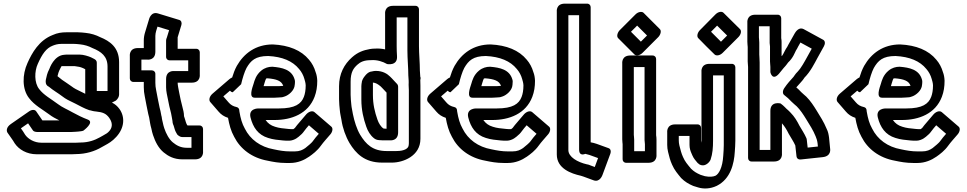

<svg xmlns="http://www.w3.org/2000/svg" viewBox="-20 -827 5332 1059"><path d="M597.4 -261.2 619.5 -272.4C630 -281.4 636.9 -294.3 636.9 -305.3V-484.3C636.9 -566 585.2 -600.7 532.6 -622C509.9 -633.8 481.6 -642.8 451.8 -645.7L431.8 -647.7C424.3 -648.5 416.8 -648.9 409.3 -648.9H346.3C320.5 -648.9 296.5 -645.6 270.7 -633.9C194.9 -604.4 156.5 -535.3 131.6 -479.4C102.2 -415 101.5 -335 140.1 -286C170.5 -245.8 214.8 -223.3 251.2 -196C268.8 -182.3 287.6 -172.9 307.4 -162.9H213.9L179.5 -213.1C172.6 -223.2 155.9 -223.4 140.9 -213L39.9 -143C12.8 -124.2 15.7 -103.5 21.4 -95.1C35.2 -74.3 49.7 -56.5 60.7 -37.1C60.9 -36.8 61.2 -36.3 61.5 -35.9C84.1 -2.8 126.9 23.9 182.7 23.9H375.7C383.7 23.9 390.3 23.6 399.9 22.9C453.2 22.5 501.7 8 541.5 -15.7L558.8 -25.3C577.4 -35.6 598.7 -46.8 621.8 -72.5C666.9 -122.1 670.2 -181.4 639.3 -225.4C627.7 -241.5 614 -253.2 597.4 -261.2ZM450.1 -309.6C446.7 -311.3 444 -312.7 440.3 -314.6C422.1 -324.4 400.2 -333.2 386.2 -342.5L372.7 -352.1C363.7 -359 331.6 -380.1 322 -386.9C311.8 -395.4 304 -401 297.1 -406.8C300.7 -421.7 304.3 -432.9 306.4 -436.7C310.7 -444.2 314.5 -454.9 319.1 -461.9C319.7 -462 321.7 -462.1 321.7 -462.1H392.7C412.7 -458.9 420.6 -459 438.3 -451.1L450.1 -445.2ZM400.3 -39.9 207.3 -39.9C169.2 -39.9 135.3 -60.2 118.9 -83.5C110.7 -97.8 103 -108.5 95.2 -119.3L134.9 -146.8L161.5 -107.9C164.2 -104 169.7 -101.2 173.3 -100.5C176.6 -99.5 179 -99.1 182.7 -99.1L375.7 -99.1C382 -99.1 390 -99.6 395.3 -100.1C401.6 -100.2 406.4 -100.6 412.4 -101.4L428.4 -103.4C433 -103.9 435 -105 439.4 -106.1C439.4 -106.1 503.9 -152.6 464.2 -167.5C435.3 -178.3 405.8 -193 381.8 -206.3C352.5 -223.1 322.8 -234.9 300.8 -252C260.4 -282.3 220.9 -302.6 195.9 -335.9C168.4 -370.3 169.7 -434.1 188.4 -474.6C212.5 -528.7 234.7 -561.6 271.7 -575.5C284.7 -580.3 297.4 -585.1 321.7 -585.1L384.7 -585.1C390.5 -585.1 396.3 -584.8 402.2 -584.3L422.2 -582.3C445.9 -579.9 469.8 -572.5 488.5 -562.5C489.1 -562.2 489.9 -561.8 490.4 -561.6C538.7 -542.3 573.1 -516.4 573.1 -459.7V-324.9H513.9V-481.3C513.9 -492.8 506.1 -498.7 498 -502.7L481.7 -510.9C468.2 -516.9 440.2 -525.9 419.3 -525.9H346.3C342.3 -525.9 336.1 -525.2 333.6 -524.8C277.5 -520.6 253.9 -450.8 252.2 -446.7C239 -421.8 237.3 -405.3 233.1 -388.4C232.5 -385.8 232.1 -382.6 232.1 -380.7V-374.7C232.1 -363.3 238.4 -353.1 249.7 -348.5C269.7 -331 303 -311.7 323.3 -295.9L337.8 -285.5C357 -272.8 378.9 -264.6 395.7 -255.4C417.3 -244.6 444.3 -228.6 472.4 -219.3C474.4 -218.6 477.3 -218.2 478.9 -218.1C482.9 -217.5 494.1 -212.9 509.5 -212.1C547.5 -208.1 565.4 -200.6 582.7 -176.6C606.1 -143.4 596 -118.4 582.3 -103.6C573 -93 567.1 -89.8 547.2 -78.7L529.2 -68.7C503.5 -54.4 468.9 -40.9 423.3 -40.9C415.4 -40.9 407.4 -39.9 400.3 -39.9Z M848.7 -680.2 912.8 -660.6 900.4 -620.2C897.6 -614.6 896.1 -608.1 896.1 -603.7V-513.7C896.1 -501.6 905 -494.1 915.7 -494.1H1018.1V-434.9H940.3C940.3 -434.9 896.1 -440.5 896.1 -390.7V-345.7C896.1 -321.6 902.7 -298.5 905.5 -282.6C910 -255.3 917.7 -225.3 923.6 -201.9C926.7 -182.7 930 -171.9 931.2 -160.3C931.7 -143.8 937 -137.2 937.9 -133.5L942.9 -116.6C945.9 -105.4 951.8 -94.4 957.3 -85.5C961.4 -81.6 970.9 -71.1 985.7 -71.1H1036.1V-11.9H1010.3C977.2 -11.9 954.7 -24.1 933.3 -41.6C912.4 -58.9 896.1 -89.7 885.9 -120.2L881.2 -136.2L877.3 -153.5C875.7 -161 873.4 -168.8 872.8 -174.7C872.5 -181.3 871.5 -183.9 870.1 -188.4C868.7 -195.6 867.6 -204.2 865.2 -214.1L860.3 -233.6C853.8 -266 847.6 -294.2 841.4 -329C838.2 -343.8 836.9 -356.6 836.9 -370.3V-419.3C836.9 -431.4 828 -438.9 817.3 -438.9L759.9 -438.9V-498.1H792.7C792.7 -498.1 836.9 -492.5 836.9 -542.3L836.9 -629.3C836.9 -646.8 844.5 -666.2 848.7 -680.2ZM1005.1 -153.5 1000.1 -170.4C997.6 -179.7 995 -185.6 994.9 -186.4C994.8 -205.9 990 -221.8 986.2 -237.1C980.1 -261.5 972.8 -290 968.5 -315.4C965.2 -334.1 959.9 -356.4 959.9 -370.3V-371.1L1037.7 -371.1C1087.5 -371.1 1081.9 -415.3 1081.9 -415.3L1081.9 -538.3C1081.9 -549 1074.4 -557.9 1062.3 -557.9H959.9V-621.4L980.4 -688.8C983.9 -700.4 980.4 -713.4 969.1 -716.9L851.1 -752.9C811.6 -765 801.6 -719.3 801.6 -719.3C794.6 -696.3 787.9 -674.4 780.8 -650.7C776 -636.1 773.1 -619.5 773.1 -604.7V-561.9H740.3C690.5 -561.9 696.1 -517.7 696.1 -517.7V-394.7C696.1 -384 703.6 -375.1 715.7 -375.1H773.1V-345.7C773.1 -328.4 774.8 -312.5 778.6 -295C784.6 -260.7 791.2 -230.7 797.7 -198.4L802.7 -178.6C806.9 -155.9 808.4 -139.1 814.9 -117.7L818.7 -100.5C818.8 -100.2 818.9 -99.5 819 -99.1L824.1 -81.8C836.1 -45.9 853.7 -10.3 882.7 13.6C907.1 33.6 938.4 51.9 985.7 51.9L1055.7 51.9C1105.5 51.9 1099.9 7.7 1099.9 7.7V-115.3C1099.9 -126 1092.4 -134.9 1080.3 -134.9H1014.2C1010.9 -138.1 1006.1 -149.5 1005.1 -153.5Z M1551.5 -295.3C1569.9 -301.4 1604.1 -326.2 1605.8 -359.8C1606.8 -367.2 1606.9 -371.4 1606.9 -378.3C1606.9 -382 1605.8 -385.8 1605 -388.7C1589.2 -444 1535.4 -454.4 1483.4 -458.8C1482.7 -458.8 1481.8 -458.9 1481.3 -458.9C1461.7 -458.9 1440.3 -453.3 1421.1 -437.6C1391.5 -413.4 1383.8 -382.6 1378.7 -365.3C1371.1 -341.5 1351 -288.1 1384.7 -288.1H1494.7C1507.9 -288.1 1522.6 -290.1 1528.7 -290.1C1537.7 -290.1 1542.8 -292.4 1551.5 -295.3ZM1542.3 -353.4C1534.8 -352.9 1523.8 -351.9 1519.3 -351.9H1433.9C1435.1 -356.4 1436.9 -362.9 1439.4 -370.7C1442.9 -382.8 1446 -390.7 1448.2 -394.2C1449.5 -394.6 1451.7 -395 1455.7 -395.1C1503.8 -391 1532.8 -382 1542.3 -353.4ZM1263.6 -318.2C1263.6 -318.2 1309.8 -361.7 1310 -362.5C1317.7 -395.8 1328.6 -431.1 1339.7 -452.2C1363.2 -492.9 1388.8 -517.9 1459.1 -518.1C1536.8 -514.3 1593.9 -490.4 1629.5 -446.5C1642.9 -431.4 1653.4 -411.8 1658.9 -391.5C1661.7 -381.4 1665.5 -370.4 1666.1 -356.2C1666.1 -329.4 1662.1 -308.5 1656.1 -292.9C1641.4 -254 1607.5 -228.9 1519.3 -228.9H1405.3C1405.3 -228.9 1349 -230.1 1361.8 -178.9C1375.4 -124.7 1403.4 -83.1 1458.7 -66.2C1486.9 -56.9 1514.3 -54.9 1540.7 -52.3C1547.2 -51.4 1551.8 -51.1 1557.7 -51.1H1576.7C1589.4 -51.1 1606.2 -58.1 1614.3 -63.4C1621 -67.9 1632.1 -75.7 1644.7 -88.3C1655.1 -98.8 1658.8 -106.9 1669.7 -119.6L1683.8 -136.1L1738.4 -89.1C1726.2 -75.1 1715.3 -62.4 1703.1 -45.3C1699.8 -40.4 1678.4 -21.3 1664 -10.4C1648.9 0 1632.7 8.1 1605.3 8.1H1581.3C1548 8.1 1521.2 3.3 1490 -3.4C1415.3 -16.6 1359.9 -58.6 1330.5 -117.4C1314.7 -145.5 1307.2 -173.4 1300.5 -211.8C1300 -214.3 1299.9 -215.6 1299.9 -217.3C1299.9 -227.2 1293.9 -234.5 1285.5 -236.3C1265.5 -240.8 1252.4 -248.3 1240.4 -262.6L1211.8 -295.5L1248.4 -326.9C1252.3 -322.5 1256.4 -318.8 1263.6 -318.2ZM1729.9 -381.8C1729.1 -399.8 1726.4 -415.3 1720.7 -429.7C1713.7 -454.7 1701 -478.5 1684.5 -497.5C1641.6 -549.9 1573.2 -577.7 1484.9 -581.9C1390.4 -581.9 1325.5 -532.4 1286.3 -463.8C1274.6 -442 1267.8 -423.4 1260.5 -399.7C1255.6 -397.6 1250.2 -394.6 1245.4 -390.5L1152.4 -310.5C1133.6 -294.3 1131.2 -274.1 1139.7 -264.3L1185.6 -211.4C1199.3 -195.2 1215.7 -184.2 1237.7 -177.1C1244.5 -139.2 1253.5 -104.7 1271.5 -72.6C1305.3 -5.5 1369.5 43.9 1456 59.4C1486.2 65.9 1518.5 71.9 1556.7 71.9H1580.7C1622.2 71.9 1658.1 55.9 1685.3 36.9C1703.7 23.9 1729.9 5 1751.1 -25C1763.9 -42.8 1783.2 -63.7 1802.7 -86.6C1813.7 -99.5 1818.1 -119.4 1807.6 -128.4L1714.6 -208.4C1701.8 -219.4 1680.7 -209.9 1668.3 -195.4L1628.3 -148.4C1621.9 -140.9 1615.3 -133.6 1606.7 -121.5C1605 -120.1 1601.3 -117.1 1598.5 -114.9H1582.3C1578.5 -114.9 1576 -115 1571.3 -115.7C1541.8 -118.6 1519.6 -120.4 1497.3 -127.8C1473 -135.1 1457.7 -146.8 1445 -165.1H1494.7C1587.6 -165.1 1679.4 -199.2 1715.1 -293.2C1725.5 -320.7 1729.9 -348.7 1729.9 -381.8Z M2235.1 -329.7 2235.1 -36.7C2235.1 -28.7 2233.8 -22.8 2232.3 -18.9C2229 -10.3 2214.4 6.1 2166.3 6.1H2112.3C2035.6 6.1 1998.3 -31.4 1966.1 -84.3C1948.1 -114.7 1934.5 -157.9 1926.5 -197.5C1923.4 -218.5 1918.9 -233.4 1917.8 -249.3C1916.2 -268.3 1913.9 -285.2 1913.9 -304.3V-376.3C1913.9 -429.6 1929.7 -451.1 1952.3 -471.1C1967.3 -484.5 1987.5 -495.1 2023.7 -495.1C2024.4 -495.1 2025.4 -495.2 2025.9 -495.2C2060.2 -497.9 2091.2 -487.4 2115.1 -473.7C2115.1 -473.7 2173.5 -461.7 2169.8 -517C2168.5 -536.5 2167.9 -554.9 2167.9 -572.3V-731.1H2227.1V-547.7C2227.1 -501.8 2232.1 -453.7 2232.1 -411.7C2232.1 -411.2 2232.2 -410.4 2232.2 -410L2234.1 -380.9L2234.1 -373.7C2234.1 -372.9 2234.2 -372 2234.2 -371.3C2233 -357.2 2235.1 -341.9 2235.1 -329.7ZM2298.9 -61.3V-354.3C2298.9 -364.1 2298.7 -374.2 2298.2 -385.3C2300.1 -391.9 2301 -396.9 2297.9 -404.9V-406.3C2297.9 -406.7 2297.8 -407.5 2297.8 -408L2295.9 -437.1C2295.8 -482.5 2290.9 -530.5 2290.9 -572.3V-775.3C2290.9 -786 2283.4 -794.9 2271.3 -794.9H2148.3C2098.5 -794.9 2104.1 -750.7 2104.1 -750.7L2104.1 -554.6C2088.2 -558.2 2069.6 -560.4 2047.2 -558.9C2038.1 -558.8 2028.9 -558 2019.8 -556.4C1984.2 -549.9 1953.4 -539.3 1921.7 -510.9C1877.8 -472.1 1850.1 -419.2 1850.1 -351.7V-279.7C1850.1 -256.6 1852.8 -237.2 1854.2 -220.7C1855.8 -198.6 1861 -181.6 1863.4 -165.2C1869.7 -121 1886.8 -73.5 1907.9 -37.7C1942.7 19.2 1990.5 69.9 2087.7 69.9H2141.7C2202.7 69.9 2298.9 34.1 2298.9 -61.3ZM1975.1 -369.8C1975.1 -369.4 1973.1 -362.2 1973.1 -351.7V-277.7C1973.1 -220.3 1985 -171.7 2000.3 -128.3C2008.4 -104 2023.1 -80.2 2041.9 -65.3C2047.3 -60.9 2056 -54.9 2070.5 -54.1C2077.4 -53.4 2082.1 -53.1 2087.7 -53.1L2131.7 -53.1C2131.7 -53.1 2175.9 -47.5 2175.9 -97.3V-349.3C2175.9 -354.9 2173.4 -360.4 2170.9 -363.1L2155.7 -379.3C2150.6 -384.4 2146.9 -388.4 2140.9 -395.2L2131.5 -404.5C2116 -420.1 2090.9 -435.9 2053.3 -435.9C2041.6 -435.9 2031.8 -432.9 2031.7 -432.9C2021.4 -432.4 2012.2 -427.4 2004.7 -420.9C1999.5 -417 1975.4 -391.4 1975.1 -369.8ZM2096.3 -117.9 2096 -117.9C2081.5 -126 2068.1 -148.4 2061.7 -167.7C2047 -209.3 2036.9 -252.1 2036.9 -302.3L2036.9 -371.7C2053.4 -370 2063.8 -363.1 2079.1 -350.8L2087.1 -342.8C2091.9 -337.5 2097.1 -331.9 2102.3 -326.7L2112.1 -316.2L2112.1 -116.9C2108.6 -116.9 2101.7 -117.9 2096.3 -117.9Z M2752.5 -295.3C2770.9 -301.4 2805.1 -326.2 2806.8 -359.8C2807.8 -367.2 2807.9 -371.4 2807.9 -378.3C2807.9 -382 2806.8 -385.8 2806 -388.7C2790.2 -444 2736.4 -454.4 2684.4 -458.8C2683.7 -458.8 2682.8 -458.9 2682.3 -458.9C2662.7 -458.9 2641.3 -453.3 2622.1 -437.6C2592.5 -413.4 2584.8 -382.6 2579.7 -365.3C2572.1 -341.5 2552 -288.1 2585.7 -288.1H2695.7C2708.9 -288.1 2723.6 -290.1 2729.7 -290.1C2738.7 -290.1 2743.8 -292.4 2752.5 -295.3ZM2743.3 -353.4C2735.8 -352.9 2724.8 -351.9 2720.3 -351.9H2634.9C2636.1 -356.4 2637.9 -362.9 2640.4 -370.7C2643.9 -382.8 2647 -390.7 2649.2 -394.2C2650.5 -394.6 2652.7 -395 2656.7 -395.1C2704.8 -391 2733.8 -382 2743.3 -353.4ZM2464.6 -318.2C2464.6 -318.2 2510.8 -361.7 2511 -362.5C2518.7 -395.8 2529.6 -431.1 2540.7 -452.2C2564.2 -492.9 2589.8 -517.9 2660.1 -518.1C2737.8 -514.3 2794.9 -490.4 2830.5 -446.5C2843.9 -431.4 2854.4 -411.8 2859.9 -391.5C2862.7 -381.4 2866.5 -370.4 2867.1 -356.2C2867.1 -329.4 2863.1 -308.5 2857.1 -292.9C2842.4 -254 2808.5 -228.9 2720.3 -228.9H2606.3C2606.3 -228.9 2550 -230.1 2562.8 -178.9C2576.4 -124.7 2604.4 -83.1 2659.7 -66.2C2687.9 -56.9 2715.3 -54.9 2741.7 -52.3C2748.2 -51.4 2752.8 -51.1 2758.7 -51.1H2777.7C2790.4 -51.1 2807.2 -58.1 2815.3 -63.4C2822 -67.9 2833.1 -75.7 2845.7 -88.3C2856.1 -98.8 2859.8 -106.9 2870.7 -119.6L2884.8 -136.1L2939.4 -89.1C2927.2 -75.1 2916.3 -62.4 2904.1 -45.3C2900.8 -40.4 2879.4 -21.3 2865 -10.4C2849.9 0 2833.7 8.1 2806.3 8.1H2782.3C2749 8.1 2722.2 3.3 2691 -3.4C2616.3 -16.6 2560.9 -58.6 2531.5 -117.4C2515.7 -145.5 2508.2 -173.4 2501.5 -211.8C2501 -214.3 2500.9 -215.6 2500.9 -217.3C2500.9 -227.2 2494.9 -234.5 2486.5 -236.3C2466.5 -240.8 2453.4 -248.3 2441.4 -262.6L2412.8 -295.5L2449.4 -326.9C2453.3 -322.5 2457.4 -318.8 2464.6 -318.2ZM2930.9 -381.8C2930.1 -399.8 2927.4 -415.3 2921.7 -429.7C2914.7 -454.7 2902 -478.5 2885.5 -497.5C2842.6 -549.9 2774.2 -577.7 2685.9 -581.9C2591.4 -581.9 2526.5 -532.4 2487.3 -463.8C2475.6 -442 2468.8 -423.4 2461.5 -399.7C2456.6 -397.6 2451.2 -394.6 2446.4 -390.5L2353.4 -310.5C2334.6 -294.3 2332.2 -274.1 2340.7 -264.3L2386.6 -211.4C2400.3 -195.2 2416.7 -184.2 2438.7 -177.1C2445.5 -139.2 2454.5 -104.7 2472.5 -72.6C2506.3 -5.5 2570.5 43.9 2657 59.4C2687.2 65.9 2719.5 71.9 2757.7 71.9H2781.7C2823.2 71.9 2859.1 55.9 2886.3 36.9C2904.7 23.9 2930.9 5 2952.1 -25C2964.9 -42.8 2984.2 -63.7 3003.7 -86.6C3014.7 -99.5 3019.1 -119.4 3008.6 -128.4L2915.6 -208.4C2902.8 -219.4 2881.7 -209.9 2869.3 -195.4L2829.3 -148.4C2822.9 -140.9 2816.3 -133.6 2807.7 -121.5C2806 -120.1 2802.3 -117.1 2799.5 -114.9H2783.3C2779.5 -114.9 2777 -115 2772.3 -115.7C2742.8 -118.6 2720.6 -120.4 2698.3 -127.8C2674 -135.1 2658.7 -146.8 2646 -165.1H2695.7C2788.6 -165.1 2880.4 -199.2 2916.1 -293.2C2926.5 -320.7 2930.9 -348.7 2930.9 -381.8Z M3114.9 -743.1 3174.1 -743.1V-2.7C3174.1 38.7 3208.1 21.5 3208.1 21.5C3216.7 23.5 3224.4 25.6 3231.4 27.7L3278.7 44.9L3260.5 94.1L3236.9 85.4C3234.5 84.6 3226.9 80.5 3216.8 79.3C3165.4 67.6 3114.9 38.8 3114.9 0.7ZM3095.3 -806.9C3045.5 -806.9 3051.1 -762.7 3051.1 -762.7V25.3C3051.1 102.9 3130.5 130.5 3183.5 142.3C3189.5 143.7 3188.7 143.6 3197.4 146.7L3253.9 167.5C3288.8 180.4 3302.7 139 3303.6 136.5L3346.6 20.5C3351.4 7.6 3348.1 -5.6 3337.1 -9.6L3270.6 -33.7C3258.7 -37.4 3249.8 -40.2 3237.9 -42.1V-787.3C3237.9 -798 3230.4 -806.9 3218.3 -806.9Z M3537.1 -31.7V7.1H3477.9V-56.3C3477.9 -67.9 3475.9 -77.9 3475.9 -83.3V-457.1H3535.1L3535.1 -54.7C3535.1 -47 3537.1 -40 3537.1 -31.7ZM3414.1 -31.7V51.3C3414.1 62 3421.6 70.9 3433.7 70.9L3556.7 70.9C3606.5 70.9 3600.9 26.7 3600.9 26.7L3600.9 -56.3C3600.9 -65.1 3600.3 -72.5 3598.9 -81.5V-501.3C3598.9 -512 3591.4 -520.9 3579.3 -520.9L3456.3 -520.9C3406.5 -520.9 3412.1 -476.7 3412.1 -476.7L3412.1 -58.7C3412.1 -46.3 3414.1 -35.2 3414.1 -31.7ZM3460.2 -651.8 3494.2 -685.8 3548.8 -631.2 3514.8 -597.2ZM3398.3 -660.7C3386.9 -649.3 3378.8 -627.2 3389.5 -616.5L3479.5 -526.5C3487.1 -518.9 3507.6 -519.3 3523.7 -535.3L3610.7 -622.3C3622.1 -633.7 3630.2 -655.8 3619.5 -666.5L3529.5 -756.5C3521.9 -764.1 3501.4 -763.7 3485.3 -747.7Z M3912.9 -51.3V-411.1H3972.1L3972.1 -26.7C3972.1 -17.3 3971.8 -8 3971.2 1.4L3969.2 31.5C3965.3 98.4 3944.6 132.7 3926.4 142.2C3913.2 148.2 3893.4 149.7 3868.1 144.8L3844.1 137.4C3821.1 127.4 3807.3 119 3791.1 103.1C3771.6 79.3 3758.1 64.5 3747.1 38.7C3738.2 19.7 3733.1 -1.5 3727.2 -24.9C3725 -34.5 3723.9 -44 3723.9 -52.3V-77.1L3783.1 -77.1V-27.7C3783.1 -8.3 3788.6 6.2 3792.8 16.1L3798.8 30.1C3807.2 49.7 3818.2 59.5 3827.1 71C3828.6 72.9 3831.1 74.8 3833 75.7C3833.4 76 3839.4 84.9 3857.7 84.9C3874.6 84.9 3893.2 68.8 3899.3 53.4C3910.5 20.9 3912.9 -13.3 3912.9 -51.3ZM3849.1 -39.8C3847.7 -45.1 3846.9 -50 3846.9 -52.3L3846.9 -121.3C3846.9 -132 3839.4 -140.9 3827.3 -140.9H3704.3C3654.5 -140.9 3660.1 -96.7 3660.1 -96.7V-27.7C3660.1 -14.7 3661.7 -2.2 3664.8 10.9C3670.7 34.6 3675.9 57.4 3686.9 81.3C3700.3 112.1 3718.4 132.3 3736.4 154.3C3736.6 154.6 3737.1 155.1 3737.5 155.5C3757.3 175.3 3777.5 187.3 3802.9 198.2C3803.4 198.4 3804.2 198.7 3804.9 198.9L3830.9 206.9C3860.2 215.9 3897.3 215.2 3933.6 197.9C4010.2 159.5 4029 74.9 4032.8 10.5L4034.8 -19.4C4035.5 -30 4035.9 -40.7 4035.9 -51.3V-455.3C4035.9 -466 4028.4 -474.9 4016.3 -474.9H3893.3C3843.5 -474.9 3849.1 -430.7 3849.1 -430.7ZM3901.8 -651.8 3935.3 -685.7C3954.1 -667 3972.5 -648.8 3990.6 -631L3956.6 -596.9C3937.2 -615.9 3919.5 -633.7 3901.8 -651.8ZM3840.1 -660.4C3827.8 -648 3821.3 -627 3831.3 -616.7C3860.9 -586.1 3891 -555.9 3921.7 -526.3C3930.3 -518 3950.5 -520.1 3965.7 -535.3L4052.7 -622.3C4067.5 -637.1 4071.1 -657.2 4061.4 -666.6C4030.9 -696.4 4000.6 -726.4 3970.5 -756.5C3960.6 -766.4 3940.4 -761.9 3926.1 -747.4Z M4227.1 -570.7V-487.7C4227.1 -477.7 4229.1 -467.6 4229.1 -457.7V-428.7C4229.1 -428.7 4240.6 -371.7 4283.8 -429.3C4289.6 -436.9 4294.1 -442.1 4302.6 -452.3C4317.3 -467.6 4323.6 -478.2 4326.8 -482.1C4354.3 -507.4 4363.8 -536.5 4370.1 -548.4C4375.1 -555.5 4378.6 -562.6 4381.5 -568.7L4394.9 -592.5L4457.3 -558.5L4435.2 -518.6C4417.2 -485.6 4396.6 -449 4381.3 -433.7C4363.5 -415.9 4361.6 -408.3 4356.5 -402.8C4339.3 -383.7 4323.3 -367 4305.4 -340.3C4295.9 -325.9 4296.1 -310.2 4305 -303.2C4321.7 -290 4332.5 -281 4345.1 -266.8C4356.3 -255.6 4364.2 -249.8 4374.7 -240.2C4394.3 -220.6 4410.7 -195.5 4426 -170.6C4445.9 -138.4 4465.4 -108.4 4478.6 -75.4C4483.6 -63.1 4487 -53.9 4489.3 -37.7L4491.2 -18.9L4434.7 -12.9L4429.7 -58C4429.5 -60.1 4428.8 -62.7 4428.2 -64.1C4416.7 -90.8 4401.6 -112.4 4389.5 -133.5C4376 -160.4 4361.4 -184.5 4340.9 -205.2C4327.2 -220.4 4319.3 -224.6 4309.9 -235.2C4301.8 -243.2 4295.6 -249 4285.4 -256.3C4285.4 -256.3 4229.1 -270.8 4229.1 -215.7V0.1H4169.9V-482.3C4169.9 -501.3 4167.9 -516.2 4167.9 -526.3V-592.3C4167.9 -604.7 4165.9 -615.1 4165.9 -621.3V-682.1H4225.1V-589.7C4225.1 -583 4227.1 -577.7 4227.1 -570.7ZM4104.1 -567.7V-502.7C4103.2 -484.3 4106.1 -468.4 4106.1 -457.7L4106.1 44.3C4106.1 55 4113.6 63.9 4125.7 63.9H4248.7C4298.5 63.9 4292.9 19.7 4292.9 19.7V-146.8C4307.5 -130.7 4318.6 -112.4 4330.5 -88.5C4344.1 -64.6 4356.7 -46.8 4366.6 -24.6L4373.3 36C4374.4 46.4 4383.2 54 4395.8 52.7L4517.8 39.7C4567.1 34.4 4558.7 -6.8 4558.7 -6.8L4552.7 -68.3C4550.2 -85.9 4548.1 -99.6 4539 -117.6C4524.1 -154.3 4503.2 -186.1 4484 -217.4C4468.1 -243.2 4450.6 -270.5 4427.3 -293.8C4414.7 -305.3 4407.7 -310.4 4398.9 -319.2C4390.8 -328.2 4381.7 -336.9 4372.1 -345C4378.4 -352.4 4386.6 -361.4 4395.5 -371.2C4412.1 -389.2 4416.7 -398.3 4416.7 -398.3C4450.6 -432.2 4472.2 -477 4488.8 -507.4L4524.7 -572.3C4532.5 -586.3 4531.2 -601.6 4520.6 -607.4L4412.6 -666.4C4387.2 -680.3 4368.1 -651.3 4363.4 -643L4327.4 -579C4326.1 -576.7 4323.1 -570.2 4322.4 -569.1C4312 -555.4 4300.7 -528.5 4295 -521.1C4294.3 -520.5 4292.3 -518.6 4290.9 -517.2V-595.3C4290.9 -602.8 4290.2 -609.8 4288.9 -616.8L4288.9 -726.3C4288.9 -737 4281.4 -745.9 4269.3 -745.9H4146.3C4096.5 -745.9 4102.1 -701.7 4102.1 -701.7V-596.7C4102.1 -583.8 4104.1 -572.7 4104.1 -567.7Z M5011.5 -295.3C5029.9 -301.4 5064.1 -326.2 5065.8 -359.8C5066.8 -367.2 5066.9 -371.4 5066.9 -378.3C5066.9 -382 5065.8 -385.8 5065 -388.7C5049.2 -444 4995.4 -454.4 4943.4 -458.8C4942.7 -458.8 4941.8 -458.9 4941.3 -458.9C4921.7 -458.9 4900.3 -453.3 4881.1 -437.6C4851.5 -413.4 4843.8 -382.6 4838.7 -365.3C4831.1 -341.5 4811 -288.1 4844.7 -288.1H4954.7C4967.9 -288.1 4982.6 -290.1 4988.7 -290.1C4997.7 -290.1 5002.8 -292.4 5011.5 -295.3ZM5002.3 -353.4C4994.8 -352.9 4983.8 -351.9 4979.3 -351.9H4893.9C4895.1 -356.4 4896.9 -362.9 4899.4 -370.7C4902.9 -382.8 4906 -390.7 4908.2 -394.2C4909.5 -394.6 4911.7 -395 4915.7 -395.1C4963.8 -391 4992.8 -382 5002.3 -353.4ZM4723.6 -318.2C4723.6 -318.2 4769.8 -361.7 4770 -362.5C4777.7 -395.8 4788.6 -431.1 4799.7 -452.2C4823.2 -492.9 4848.8 -517.9 4919.1 -518.1C4996.8 -514.3 5053.9 -490.4 5089.5 -446.5C5102.9 -431.4 5113.4 -411.8 5118.9 -391.5C5121.7 -381.4 5125.5 -370.4 5126.1 -356.2C5126.1 -329.4 5122.1 -308.5 5116.1 -292.9C5101.4 -254 5067.5 -228.9 4979.3 -228.9H4865.3C4865.3 -228.9 4809 -230.1 4821.8 -178.9C4835.4 -124.7 4863.4 -83.1 4918.7 -66.2C4946.9 -56.9 4974.3 -54.9 5000.7 -52.3C5007.2 -51.4 5011.8 -51.1 5017.7 -51.1H5036.7C5049.4 -51.1 5066.2 -58.1 5074.3 -63.4C5081 -67.9 5092.1 -75.7 5104.7 -88.3C5115.1 -98.8 5118.8 -106.9 5129.7 -119.6L5143.8 -136.1L5198.4 -89.1C5186.2 -75.1 5175.3 -62.4 5163.1 -45.3C5159.8 -40.4 5138.4 -21.3 5124 -10.4C5108.9 0 5092.7 8.1 5065.3 8.1H5041.3C5008 8.1 4981.2 3.3 4950 -3.4C4875.3 -16.6 4819.9 -58.6 4790.5 -117.4C4774.7 -145.5 4767.2 -173.4 4760.5 -211.8C4760 -214.3 4759.9 -215.6 4759.9 -217.3C4759.9 -227.2 4753.9 -234.5 4745.5 -236.3C4725.5 -240.8 4712.4 -248.3 4700.4 -262.6L4671.8 -295.5L4708.4 -326.9C4712.3 -322.5 4716.4 -318.8 4723.6 -318.2ZM5189.9 -381.8C5189.1 -399.8 5186.4 -415.3 5180.7 -429.7C5173.7 -454.7 5161 -478.5 5144.5 -497.5C5101.6 -549.9 5033.2 -577.7 4944.9 -581.9C4850.4 -581.9 4785.5 -532.4 4746.3 -463.8C4734.6 -442 4727.8 -423.4 4720.5 -399.7C4715.6 -397.6 4710.2 -394.6 4705.4 -390.5L4612.4 -310.5C4593.6 -294.3 4591.2 -274.1 4599.7 -264.3L4645.6 -211.4C4659.3 -195.2 4675.7 -184.2 4697.7 -177.1C4704.5 -139.2 4713.5 -104.7 4731.5 -72.6C4765.3 -5.5 4829.5 43.9 4916 59.4C4946.2 65.9 4978.5 71.9 5016.7 71.9H5040.7C5082.2 71.9 5118.1 55.9 5145.3 36.9C5163.7 23.9 5189.9 5 5211.1 -25C5223.9 -42.8 5243.2 -63.7 5262.7 -86.6C5273.7 -99.5 5278.1 -119.4 5267.6 -128.4L5174.6 -208.4C5161.8 -219.4 5140.7 -209.9 5128.3 -195.4L5088.3 -148.4C5081.9 -140.9 5075.3 -133.6 5066.7 -121.5C5065 -120.1 5061.3 -117.1 5058.5 -114.9H5042.3C5038.5 -114.9 5036 -115 5031.3 -115.7C5001.8 -118.6 4979.6 -120.4 4957.3 -127.8C4933 -135.1 4917.7 -146.8 4905 -165.1H4954.7C5047.6 -165.1 5139.4 -199.2 5175.1 -293.2C5185.5 -320.7 5189.9 -348.7 5189.9 -381.8Z"/></svg>

Font: Tape
Style: Regular
Weight: 500
Foundry: Cannot Into Space Fonts
Version: Version 0.97